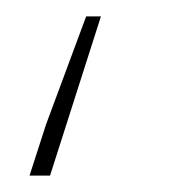

<svg xmlns="http://www.w3.org/2000/svg" viewBox="-20 -214 238 234"><path d="M16 0H41L103 -194H85L36 -62Z"/></svg>

Font: Source Sans Pro ExtraLight
Style: Italic
Weight: 200
Italic angle: -11°
Designer: Paul D. Hunt
Foundry: Adobe Systems Incorporated
Version: Version 3.006;hotconv 1.0.111;makeotfexe 2.5.65597